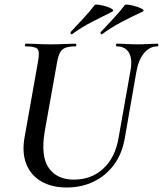

<svg xmlns="http://www.w3.org/2000/svg" viewBox="-20 -819 724 853"><path d="M560 -507Q569 -558 552.5 -585.5Q536 -613 498 -613Q495 -613 495.5 -619Q496 -625 498 -625Q520 -625 543 -623.5Q566 -622 593 -622Q617 -622 640 -623.5Q663 -625 680 -625Q684 -625 683.5 -619Q683 -613 680 -613Q644 -613 619.5 -582.5Q595 -552 586 -501L534 -203Q522 -135 486 -86.5Q450 -38 396 -12Q342 14 276 14Q210 14 163.5 -13Q117 -40 97 -90Q77 -140 89 -208L149 -546Q157 -590 146.5 -601.5Q136 -613 94 -613Q90 -613 91 -619Q92 -625 93 -625Q117 -625 145 -623.5Q173 -622 203 -622Q238 -622 266.5 -623.5Q295 -625 316 -625Q319 -625 319 -619Q319 -613 316 -613Q286 -613 270 -606.5Q254 -600 246 -584Q238 -568 233 -539L179 -237Q160 -125 196.5 -73Q233 -21 308 -21Q387 -21 440 -71Q493 -121 507 -208ZM300 -667Q296 -665 294 -670Q292 -675 295 -678Q324 -710 350 -737Q376 -764 400 -796Q402 -800 417.5 -798Q433 -796 450 -791Q467 -786 477 -779.5Q487 -773 480 -768Q431 -743 386.5 -720.5Q342 -698 300 -667ZM433 -667Q430 -665 427.5 -670Q425 -675 429 -678Q458 -710 484 -737Q510 -764 534 -796Q536 -800 551 -798Q566 -796 584 -790.5Q602 -785 612 -779Q622 -773 615 -768Q563 -744 519.5 -721Q476 -698 433 -667Z"/></svg>

Font: Cormorant Light SemiBold
Style: Italic
Weight: 600
Italic angle: -10°
Version: Version 4.000